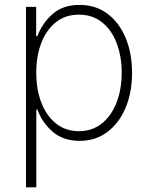

<svg xmlns="http://www.w3.org/2000/svg" viewBox="-20 -574 628 798"><path d="M88.1 204.5V-545.5H130.3V-423.7H135.3Q154.8 -476.2 197.6 -514.9Q240.4 -553.6 311.1 -553.6Q377.1 -553.6 426 -517.4Q474.8 -481.2 501.8 -417.4Q528.8 -353.7 528.8 -271.3Q528.8 -188.9 501.6 -125.2Q474.4 -61.4 425.6 -25Q376.8 11.4 311.4 11.4Q241.8 11.4 198 -27.3Q154.1 -66.1 135.3 -119H131V204.5ZM130.7 -271.7Q130.7 -202.1 152 -147Q173.3 -92 213.1 -60.4Q252.8 -28.8 307.9 -28.8Q363.6 -28.8 403.4 -60.9Q443.2 -93 464.5 -148.1Q485.8 -203.1 485.8 -271.7Q485.8 -340.2 464.8 -394.9Q443.9 -449.6 404.1 -481.4Q364.3 -513.1 307.9 -513.1Q252.1 -513.1 212.5 -481.7Q172.9 -450.3 151.8 -395.8Q130.7 -341.3 130.7 -271.7Z"/></svg>

Font: Inter Extra Light BETA
Style: Regular
Weight: 200
Designer: Rasmus Andersson
Foundry: rsms
Version: Version 3.011;git-f93a4a705